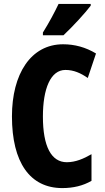

<svg xmlns="http://www.w3.org/2000/svg" viewBox="-20 -950 534 980"><path d="M443 -921V-930H279C258 -886 232 -837 199 -784V-770H304C352 -815 416 -885 443 -921ZM314 -593C356 -593 392 -577 428 -552L470 -677C417 -709 361 -724 302 -724C137 -724 41 -572 41 -356C41 -121 133 10 298 10C354 10 404 -2 447 -27V-163C407 -140 366 -122 321 -122C242 -122 199 -202 199 -355C199 -497 238 -593 314 -593Z"/></svg>

Font: Noto Sans Devanagari ExtraCondensed ExtraBold
Style: Regular
Weight: 800
Width: 2
Designer: Jelle Bosma - Monotype Design Team
Foundry: Monotype Imaging Inc.
Version: Version 2.004